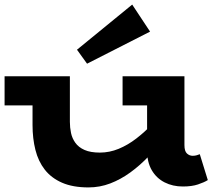

<svg xmlns="http://www.w3.org/2000/svg" viewBox="-20 -804 946 838"><path d="M366 14Q298 14 251 -6.5Q204 -27 175.5 -63.5Q147 -100 134.5 -150Q122 -200 122 -258V-471H285V-272Q285 -247 290 -223.5Q295 -200 309 -180.5Q323 -161 349 -149.5Q375 -138 416 -138Q458 -138 498 -154.5Q538 -171 575 -199.5Q612 -228 645 -263Q678 -298 705 -335V-209Q668 -163 629.5 -122.5Q591 -82 549 -51.5Q507 -21 461.5 -3.5Q416 14 366 14ZM0 -344V-471H260V-344ZM778 10Q734 10 698.5 -8Q663 -26 642.5 -61Q622 -96 622 -147V-471H785V-171Q785 -144 796 -134Q807 -124 821 -124Q831 -124 839 -126.5Q847 -129 852 -131L887 -18Q871 -8 844 1Q817 10 778 10ZM515 -344V-471H766V-344ZM360 -526 316 -587 557 -784 635 -666Z"/></svg>

Font: BioRhyme SemiExpanded ExtraBold
Style: Regular
Weight: 800
Width: 6
Designer: Aoife Mooney
Foundry: Aoife Mooney Type
Version: Version 1.600;gftools[0.9.33]